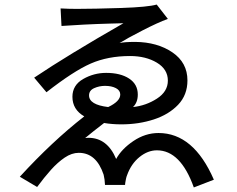

<svg xmlns="http://www.w3.org/2000/svg" viewBox="-20 -785 1040 843"><path d="M831 38Q773 -125 669 -125Q629 -125 592.5 -95.5Q556 -66 538 -16Q535 -9 533 1Q529 21 529 27H441Q440 2 435 -18Q403 -114 326 -114Q295 -114 264 -93Q233 -72 203.5 -39Q174 -6 143 36L67 -9Q209 -164 350 -274Q298 -304 298 -360Q298 -411 345 -438Q392 -465 446 -465Q509 -465 547 -440Q585 -415 585 -370Q585 -335 564 -315Q621 -321 669 -352Q717 -383 717 -431Q717 -481 668.5 -510Q620 -539 551 -539Q454 -539 378.5 -506Q303 -473 184 -380L130 -444Q279 -544 522 -683Q521 -683 465 -681.5Q409 -680 349 -677Q289 -674 250 -671L246 -748Q281 -746 317 -746Q390 -746 513 -750Q630 -754 668 -765L717 -702Q673 -686 605 -651Q537 -616 505 -596Q526 -601 574 -601Q671 -600 737 -555Q803 -510 803 -432Q803 -368 762 -325Q721 -282 655 -260.5Q589 -239 513 -239Q472 -239 437 -245Q385 -205 354 -179L368 -180Q451 -180 490 -87Q514 -131 566 -166Q618 -201 676 -201Q830 -201 919 4ZM455 -315Q508 -340 508 -370Q508 -388 489 -398Q470 -408 441 -408Q416 -408 393.5 -398Q371 -388 371 -366Q371 -325 455 -315Z"/></svg>

Font: LXGW 975 Gothic SC
Style: Regular
Weight: 400
Version: Version 2.01;February 25, 2021